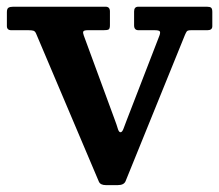

<svg xmlns="http://www.w3.org/2000/svg" viewBox="-22 -540 652 572"><path d="M355.5 -182 453 -434Q456.5 -443.5 453.8 -446.8Q451 -450 438.5 -450H390.5Q377.5 -450 377.5 -464.5V-506Q377.5 -520 390 -520H594Q603.5 -520 607 -517Q610.5 -514 610.5 -504.5V-462Q610.5 -450 596 -450H547.5Q537 -450 534.5 -446.5Q532 -443 529 -436L352 0Q347 11.5 329 11.5H293.5Q277 11.5 272.5 1L85.5 -440Q82.5 -447 77.5 -448.5Q72.5 -450 62.5 -450H11.5Q-1.5 -450 -1.5 -462.5V-503.5Q-1.5 -514 3.2 -517Q8 -520 17.5 -520H292.5Q305.5 -520 305.5 -506V-465Q305.5 -454 301.2 -452Q297 -450 286 -450H239.5Q228 -450 226.2 -446.2Q224.5 -442.5 227.5 -434.5L320 -183Q325.5 -168.5 328.8 -157.2Q332 -146 337 -146Q342 -146 346 -156.8Q350 -167.5 355.5 -182Z"/></svg>

Font: Besley SemiBold
Style: Regular
Weight: 600
Designer: Owen Earl
Foundry: indestructible type*
Version: Version 2.001; ttfautohint (v1.8.3)